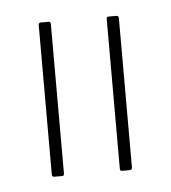

<svg xmlns="http://www.w3.org/2000/svg" viewBox="-32 -714 281 315"><g transform="rotate(-5 108.0 -556.0)"><path d="M157 -429Q154 -429 154 -433V-679Q154 -683 157 -683H170Q174 -683 174 -679V-433Q174 -429 170 -429ZM46 -429Q42 -429 42 -433V-679Q42 -683 46 -683H59Q62 -683 62 -679V-433Q62 -429 59 -429Z"/></g></svg>

Font: Sofia Sans Extra Condensed Thin
Style: Regular
Weight: 250
Version: Version 4.100